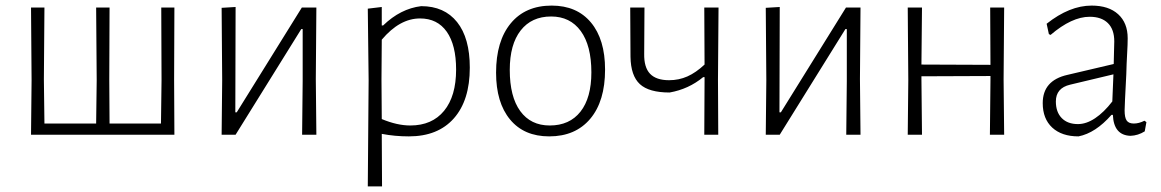

<svg xmlns="http://www.w3.org/2000/svg" viewBox="-20 -482 4153 687"><path d="M603 -198 604 0H91L93 -195L91 -455H139L137 -198L139 -40H324L326 -195L324 -455H372L371 -198L372 -40H556L558 -195L557 -455H604Z M775 -195 773 -454 823 -457 822 -80H827L1060 -455H1112L1110 -199L1112 0H1061L1063 -192V-378H1058L823 0H773Z M1661 -240Q1661 -123 1604 -58.5Q1547 6 1443 6Q1393 6 1346 -3L1347 185H1296L1299 -195L1296 -451L1346 -457V-391H1351Q1413 -451 1487 -460Q1570 -460 1615.5 -403Q1661 -346 1661 -240ZM1612 -233Q1612 -321 1578.5 -368.5Q1545 -416 1483 -416Q1410 -416 1346 -340L1345 -198L1346 -56Q1401 -33 1448 -33Q1526 -33 1569 -85.5Q1612 -138 1612 -233Z M2145 -233Q2145 -120 2092 -57Q2039 6 1945 6Q1855 6 1805 -54.5Q1755 -115 1755 -222Q1755 -335 1807.5 -398.5Q1860 -462 1954 -462Q2044 -462 2094.5 -401.5Q2145 -341 2145 -233ZM1804 -232Q1804 -136 1841.5 -84.5Q1879 -33 1947 -33Q2018 -33 2057 -82.5Q2096 -132 2096 -223Q2096 -319 2058 -371Q2020 -423 1952 -423Q1882 -423 1843 -373Q1804 -323 1804 -232Z M2549 -198 2550 0H2500L2501 -195V-206H2496Q2444 -163 2376 -151Q2302 -151 2269.5 -181Q2237 -211 2236 -279L2235 -455H2286L2285 -290Q2284 -241 2306 -218Q2328 -195 2374 -195Q2409 -195 2439.5 -208.5Q2470 -222 2501 -251L2500 -455H2551Z M2722 -195 2720 -454 2770 -457 2769 -80H2774L3007 -455H3059L3057 -199L3059 0H3008L3010 -192V-378H3005L2770 0H2720Z M3571 -198 3573 0H3522L3524 -195V-210L3277 -209V-198L3279 0H3228L3230 -195L3228 -455H3279L3277 -251L3524 -250L3523 -455H3573Z M4015 -345Q4015 -324 4013 -289.5Q4011 -255 4010 -216Q4004 -102 4004 -87Q4004 -61 4011.5 -50.5Q4019 -40 4037 -40Q4055 -40 4075 -50L4082 -45L4076 -12Q4052 3 4025 4Q3965 2 3962 -71H3957Q3900 -6 3839 6Q3779 6 3745 -25.5Q3711 -57 3711 -113Q3711 -194 3799 -214L3965 -253L3967 -334Q3967 -377 3944 -399.5Q3921 -422 3879 -422Q3815 -422 3739 -357L3733 -360L3725 -397Q3807 -462 3886 -462Q3947 -462 3981 -431Q4015 -400 4015 -345ZM3809 -179Q3758 -167 3758 -119Q3758 -81 3779 -59.5Q3800 -38 3837 -38Q3867 -38 3898.5 -59Q3930 -80 3960 -119L3964 -216Z"/></svg>

Font: Luna Sans Light
Style: Regular
Weight: 300
Designer: Juan Pablo del Peral
Foundry: Huerta Tipografica
Version: Version 2.001; ttfautohint (v1.5)